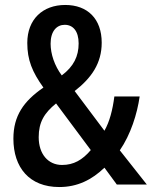

<svg xmlns="http://www.w3.org/2000/svg" viewBox="-20 -744 612 774"><path d="M243 -724C152 -724 90 -666 90 -571C90 -502 110 -454 155 -391C75 -336 34 -277 34 -185C34 -69 98 10 219 10C292 10 350 -19 401 -68L451 0H572L463 -138C507 -202 533 -285 543 -355H441C434 -301 422 -254 401 -217L281 -377C349 -430 390 -489 390 -572C390 -668 333 -724 243 -724ZM241 -644C274 -644 297 -619 297 -569C297 -517 277 -476 229 -440C200 -479 184 -526 184 -568C184 -619 209 -644 241 -644ZM206 -327 346 -139C312 -99 277 -79 230 -79C174 -79 136 -123 136 -191C136 -251 158 -288 206 -327Z"/></svg>

Font: Noto Sans Tamil Condensed Medium
Style: Regular
Weight: 500
Width: 3
Designer: Jelle Bosma - Monotype Design Team
Foundry: Monotype Imaging Inc.
Version: Version 2.004